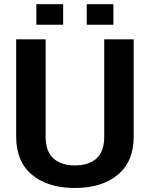

<svg xmlns="http://www.w3.org/2000/svg" viewBox="-20 -902 727 932"><path d="M530.5 -782H401V-881.5H530.5ZM286.5 -782H156.5V-881.5H286.5ZM343 10.5Q213 10.5 135.8 -53.2Q58.5 -117 58.5 -239.5V-711H201.5V-239.5Q201.5 -166 239.8 -132.5Q278 -99 343 -99Q410 -99 448 -132.2Q486 -165.5 486 -239.5V-711H629V-239.5Q629 -117.5 551.5 -53.5Q474 10.5 343 10.5Z"/></svg>

Font: Roberto Sans
Style: Bold
Weight: 700
Designer: Google (font) & Cristiano Sobral (main changes)
Version: Version 1.000;October 12, 2021;FontCreator 14.0.0.2814 64-bi